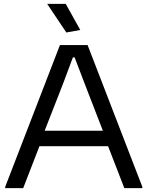

<svg xmlns="http://www.w3.org/2000/svg" viewBox="-20 -973 763 993"><path d="M7 -7 290 -740H433L716 -7V0H623L539 -217H184L100 0H7ZM512 -297 418 -540 366 -676H357L306 -540L211 -297ZM323 -805 224 -953H320L395 -818Z"/></svg>

Font: Encode Sans Wide
Style: Regular
Weight: 400
Designer: Pablo Impallari, Andres Torresi
Foundry: Pablo Impallari, Andres Torresi
Version: Version 1.000; ttfautohint (v1.00) -l 8 -r 50 -G 200 -x 14 -